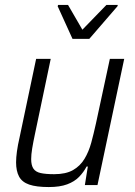

<svg xmlns="http://www.w3.org/2000/svg" viewBox="-20 -748 544 776"><path d="M177 8Q127 8 98 -2Q69 -12 57 -34.5Q45 -57 45 -92Q45 -111 48.5 -136.5Q52 -162 59 -192L126 -510H185L121 -205Q114 -172 110 -147.5Q106 -123 106 -105Q106 -80 115 -66.5Q124 -53 144.5 -48.5Q165 -44 199 -44Q246 -44 275 -60.5Q304 -77 321.5 -106Q339 -135 349 -172Q359 -209 368 -250L424 -510H482L374 0H323L335 -75H330Q318 -52 299.5 -33Q281 -14 251.5 -3Q222 8 177 8ZM273 -591 213 -723 215 -728H255L313 -628L410 -728H456L455 -723L341 -591Z"/></svg>

Font: Saira SemiCondensed Light
Style: Italic
Weight: 300
Width: 4
Italic angle: -12°
Designer: Hector Gatti with collaboration of the Omnibus-Type team
Foundry: Omnibus-Type
Version: Version 1.101